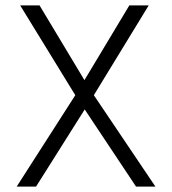

<svg xmlns="http://www.w3.org/2000/svg" viewBox="-20 -694 640 714"><path d="M114 0H42L260 -340L55 -674H127L294 -396L461 -674H533L329 -340L558 0H486L295 -287Z"/></svg>

Font: Hind Siliguri Light
Style: Regular
Weight: 300
Designer: Jyotish Sonowal
Foundry: Indian Type Foundry
Version: Version 1.001;PS 1.0;hotconv 1.0.86;makeotf.lib2.5.63406; tt